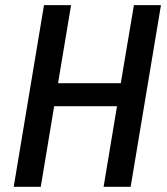

<svg xmlns="http://www.w3.org/2000/svg" viewBox="-20 -718 640 738"><path d="M378.2 0H482.2L598.7 -698.2H494.7L444.2 -398.1H203.1L253.2 -698.2H149.1L32.7 0H136.7L188.2 -309.7H429.7Z"/></svg>

Font: Margiela Mono Italic Medium It
Style: Regular
Weight: 500
Designer: Mike Abbink, Paul van der Laan, Pieter van Rosmalen
Foundry: Bold Monday
Version: Version 2.003 2021